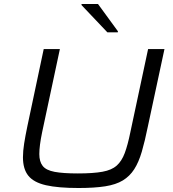

<svg xmlns="http://www.w3.org/2000/svg" viewBox="-20 -934 865 962"><path d="M374 8Q271 8 210 -6Q149 -20 122 -53.5Q95 -87 95 -146Q95 -177 101 -215Q107 -253 117 -301L199 -688H280L191 -271Q184 -237 180.5 -210Q177 -183 177 -162Q177 -124 194 -102.5Q211 -81 253.5 -73Q296 -65 370 -65Q447 -65 493.5 -73.5Q540 -82 565 -104.5Q590 -127 605 -167Q620 -207 633 -271L722 -688H804L721 -301Q706 -227 690.5 -174Q675 -121 652.5 -86Q630 -51 595.5 -30Q561 -9 507 -0.5Q453 8 374 8ZM518 -772 388 -909 389 -914H471L571 -777L570 -772Z"/></svg>

Font: Saira Expanded
Style: Italic
Weight: 400
Width: 7
Italic angle: -12°
Designer: Hector Gatti with collaboration of the Omnibus-Type team
Foundry: Omnibus-Type
Version: Version 1.101